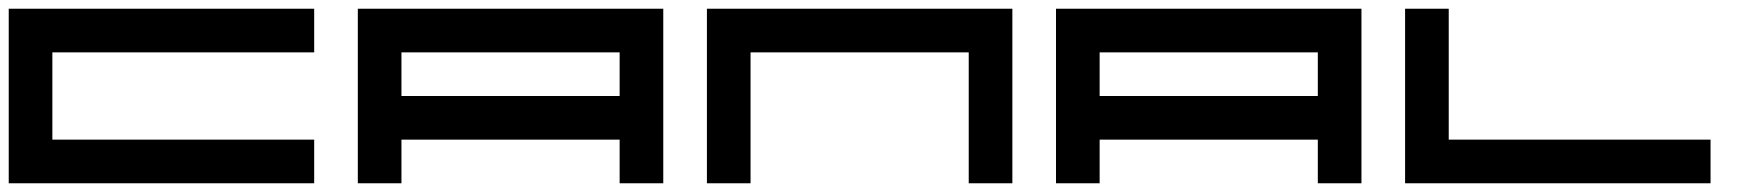

<svg xmlns="http://www.w3.org/2000/svg" viewBox="-20 -420 4040 440"><path d="M700 -300V-400H0V0H700V-100H100V-300Z M1500 -400H800V0H900V-100H1400V0H1500ZM1400 -200H900V-300H1400Z M2300 -400H1600V0H1700V-300H2200V0H2300Z M3100 -400H2400V0H2500V-100H3000V0H3100ZM3000 -200H2500V-300H3000Z M3300 -100V-400H3200V0H3900V-100Z"/></svg>

Font: Broadcast
Style: Regular
Weight: 400
Designer: Mıchael Chrıstophersson
Foundry: Aeriform
Version: Version 1.000;PS 001.000;hotconv 1.0.88;makeotf.lib2.5.64775